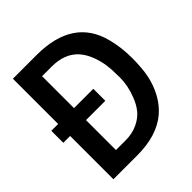

<svg xmlns="http://www.w3.org/2000/svg" viewBox="-203 -870 999 999"><g transform="rotate(-45 296.5 -370.0)"><path d="M171.4 -98.1H241.7Q292 -98.1 331.1 -116.7Q370.1 -135.3 392.3 -163.1Q414.6 -190.9 428.7 -228.5Q453.1 -291 453.1 -349.9Q453.1 -408.7 447.5 -446.5Q441.9 -484.4 427.2 -521.2Q412.6 -558.1 389.6 -584Q338.4 -641.6 241.7 -641.6H171.4V-406.7H313.5V-318.4H171.4ZM4.4 -318.4V-406.7H54.7V-739.7H229Q497.1 -739.7 551.8 -524.4Q569.8 -454.6 569.8 -378.9Q569.8 -303.2 559.1 -251Q548.3 -198.7 523.2 -151.9Q498 -105 460 -71.8Q377 0 229 0H54.7V-318.4Z"/></g></svg>

Font: News Cycle
Style: Bold
Weight: 700
Version: Version 0.5.1